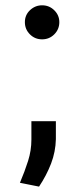

<svg xmlns="http://www.w3.org/2000/svg" viewBox="-20 -541 313 713"><path d="M136.4 -394.9Q109.7 -394.9 91.1 -413.5Q72.4 -432.2 72.4 -458.8Q72.4 -485.4 91.6 -503.4Q110.8 -521.3 136.4 -521.3Q163 -521.3 181.6 -502.8Q200.3 -484.4 200.3 -458.8Q200.3 -432.2 181.6 -413.5Q163 -394.9 136.4 -394.9ZM187.5 -90.9V-24.1Q186.4 22.7 169.6 66.6Q152.7 110.4 125 152L54 137.8Q72.1 95.2 84.3 56.5Q96.6 17.8 96.6 -22.7V-90.9Z"/></svg>

Font: Interface
Style: Regular
Weight: 400
Designer: Rasmus Andersson
Foundry: rsms
Version: Version 1.8